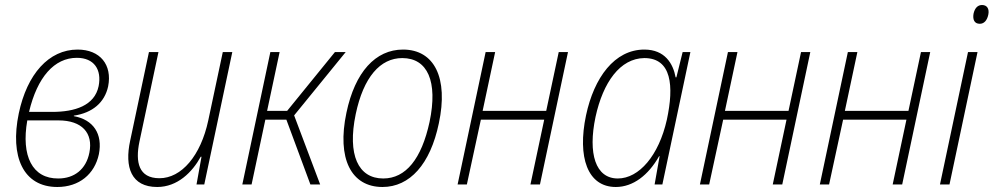

<svg xmlns="http://www.w3.org/2000/svg" viewBox="-20 -737 3969 767"><path d="M209 10C296 10 358 -41 375 -121C391 -202 353 -259 275 -273V-275C349 -286 398 -327 412 -392C429 -478 380 -539 290 -539C175 -539 88 -441 55 -284C19 -111 73 10 209 10ZM287 -506C356 -506 387 -459 374 -393C358 -315 279 -290 189 -290H96C129 -429 197 -506 287 -506ZM213 -24C109 -23 64 -114 89 -256H214C307 -256 353 -206 337 -127C324 -61 277 -24 213 -24Z M608 10C689 10 748 -49 782 -111H785L765 0H796L908 -529H870L812 -256C782 -115 705 -25 617 -25C534 -25 520 -89 537 -171L613 -529H575L500 -175C477 -69 504 10 608 10Z M948 0H985L1040 -259H1124L1220 0H1259L1155 -276L1361 -529H1318L1127 -294H1047L1097 -529H1060Z M1508 10C1617 10 1699 -81 1733 -244C1772 -426 1715 -539 1590 -539C1480 -539 1398 -449 1364 -287C1325 -103 1383 10 1508 10ZM1511 -24C1411 -24 1367 -118 1401 -281C1432 -429 1499 -505 1587 -505C1688 -505 1730 -412 1696 -250C1664 -102 1601 -24 1511 -24Z M1808 0H1845L1901 -259H2154L2099 0H2137L2249 -529H2212L2162 -294H1908L1958 -529H1920Z M2440 10C2509 10 2570 -37 2613 -113H2615L2595 0H2626L2738 -529H2707L2682 -428H2679C2669 -483 2636 -539 2554 -539C2435 -539 2353 -427 2321 -276C2286 -109 2327 10 2440 10ZM2448 -24C2359 -24 2328 -123 2359 -270C2389 -408 2457 -504 2554 -505C2663 -505 2673 -394 2644 -259C2612 -116 2533 -24 2448 -24Z M2776 0H2813L2869 -259H3122L3067 0H3105L3217 -529H3180L3130 -294H2876L2926 -529H2888Z M3255 0H3292L3348 -259H3601L3546 0H3584L3696 -529H3659L3609 -294H3355L3405 -529H3367Z M3894 -642C3911 -642 3923 -655 3928 -678C3933 -702 3923 -717 3903 -717C3886 -717 3874 -705 3869 -682C3865 -658 3873 -642 3894 -642ZM3735 0H3773L3885 -529H3847Z"/></svg>

Font: Noto Sans SemiCondensed ExtraLight
Style: Italic
Weight: 200
Width: 4
Italic angle: -12°
Designer: Monotype Design Team
Foundry: Monotype Imaging Inc.
Version: Version 2.013